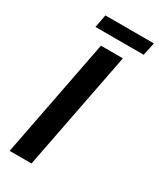

<svg xmlns="http://www.w3.org/2000/svg" viewBox="-209 -898 802 966"><g transform="rotate(30 191.5 -415.5)"><path d="M285.6 -688 151.9 0H24.9L158.2 -688ZM383.3 -831.1 367.2 -755.9H86.9L101.6 -831.1Z"/></g></svg>

Font: Arimo SemiBold
Style: Italic
Weight: 600
Italic angle: -12°
Version: Version 1.33